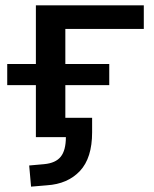

<svg xmlns="http://www.w3.org/2000/svg" viewBox="-20 -512 576 717"><path d="M96 185 89 106 145 101Q188 97 207 73Q226 49 226 0H114V-194H7V-273H114V-492H517V-404H224V-273H388V-194H224V-72H324V-18Q324 78 278.5 126.5Q233 175 155 180Z"/></svg>

Font: Nunito Sans 10pt SemiExpanded SemiBold
Style: Regular
Weight: 600
Width: 6
Designer: Vernon Adams
Foundry: Vernon Adams
Version: Version 3.101;gftools[0.9.27]